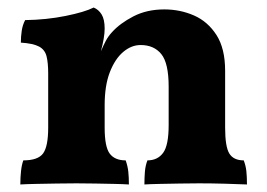

<svg xmlns="http://www.w3.org/2000/svg" viewBox="-20 -487 708 510"><path d="M108 -208V-292Q108 -320.4 103.6 -337.7Q99.2 -355 83.8 -363.3Q68.4 -371.6 35.4 -373.8Q35.4 -389.6 37.7 -405.2Q40 -420.8 46.8 -433.6Q103.6 -434.4 154.4 -444.7Q205.2 -455 228.8 -467Q242 -461.6 250 -448.5Q258 -435.4 258 -411ZM578 -148Q578 -97.2 589.2 -79.1Q600.4 -61 627.4 -61Q632.8 -47.2 634.4 -32.2Q636 -17.2 636 3Q614 2 578.2 1Q542.4 0 509 0Q487.2 0 458.6 0.5Q430 1 404.3 1.5Q378.6 2 363.6 3Q363.6 -14.8 364.9 -30.9Q366.2 -47 371.6 -61Q398.6 -61 413.3 -81Q428 -101 428 -154.6V-256.8Q428 -319.4 408.4 -343.4Q388.8 -367.4 353.6 -367.4Q328.8 -367.4 307 -348.8Q285.2 -330.2 271.6 -294.9Q258 -259.6 258 -207.6V-148Q258 -96.8 271.5 -78.9Q285 -61 313.8 -61Q319.2 -46 320.8 -31Q322.4 -16 322.4 3Q307.8 2 283.6 1.5Q259.4 1 232.7 0.5Q206 0 183 0Q160 0 131.1 0.5Q102.2 1 75.6 1.5Q49 2 34 3Q34 -16 35.9 -33Q37.8 -50 42 -61Q81 -61 94.5 -79.5Q108 -98 108 -148V-292L258 -411Q258 -399 255.3 -383.4Q252.6 -367.8 248 -350.8Q254 -364.8 260.6 -377.6Q267.2 -390.4 277.4 -401.4Q298.6 -425 334.3 -443.5Q370 -462 416.4 -462Q458.6 -462 495.3 -445.9Q532 -429.8 555 -394Q578 -358.2 578 -299Z"/></svg>

Font: Vollkorn
Style: Regular
Weight: 400
Designer: Friedrich Althausen
Foundry: Friedrich Althausen
Version: Version 4.104